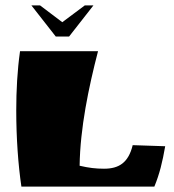

<svg xmlns="http://www.w3.org/2000/svg" viewBox="-20 -689 642 709"><path d="M186 -554H235L325 -669H293L210 -607L128 -669H96ZM274 -77C276 -216 307 -365 342 -500H54C44 -430 40 -355 40 -281C40 -180 47 -81 59 0H550C569 -46 580 -91 590 -149L470 -153C454 -87 418 -66 364 -66C334 -66 308 -69 274 -77Z"/></svg>

Font: Ruslan Display
Style: Regular
Weight: 400
Designer: Denis Masharov, Vladimir Rabdu
Foundry: Denis Masharov, Vladimir Rabdu
Version: Version 1.001